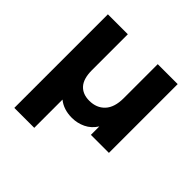

<svg xmlns="http://www.w3.org/2000/svg" viewBox="-186 -703 1062 1062"><g transform="rotate(45 345.0 -172.0)"><path d="M618 -538V0H477V-66Q453 -28 415.5 -10Q378 8 336 8Q271 8 228 -27V194H72V-538H228V-257Q228 -191 256.5 -159Q285 -127 337 -127Q394 -127 428 -163.5Q462 -200 462 -272V-538Z"/></g></svg>

Font: APTA Sans Regular
Style: Bold Italic
Weight: 700
Version: Version 7.200